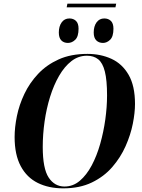

<svg xmlns="http://www.w3.org/2000/svg" viewBox="-20 -1020 780 1051"><path d="M616 -1000 612 -980H345L349 -1000ZM544 -785Q521 -785 507 -799Q493 -813 493 -842Q493 -876 508.5 -897.5Q524 -919 551 -919Q573 -919 587 -905.5Q601 -892 601 -863Q601 -820 583 -802.5Q565 -785 544 -785ZM352 -785Q329 -785 315.5 -799Q302 -813 302 -842Q302 -876 317.5 -897.5Q333 -919 360 -919Q382 -919 396 -905.5Q410 -892 410 -863Q410 -820 392 -802.5Q374 -785 352 -785ZM326 11Q247 11 187 -18.5Q127 -48 93.5 -110.5Q60 -173 60 -270Q60 -323 72.5 -384.5Q85 -446 113.5 -506Q142 -566 188.5 -615.5Q235 -665 301.5 -695Q368 -725 459 -725Q531 -725 590 -698Q649 -671 684 -610.5Q719 -550 719 -451Q719 -403 707 -342.5Q695 -282 667.5 -220Q640 -158 594.5 -105.5Q549 -53 482.5 -21Q416 11 326 11ZM333 1Q380 1 417 -30.5Q454 -62 482 -114.5Q510 -167 528.5 -232.5Q547 -298 556.5 -366.5Q566 -435 566 -498Q566 -581 554 -628.5Q542 -676 517.5 -695.5Q493 -715 456 -715Q409 -715 371 -685.5Q333 -656 303.5 -605Q274 -554 254 -489.5Q234 -425 224 -354.5Q214 -284 214 -216Q214 -97 246.5 -48Q279 1 333 1Z"/></svg>

Font: Noto Serif Display SemiCondensed
Style: Bold Italic
Weight: 700
Width: 4
Italic angle: -12°
Designer: Monotype Design Team
Foundry: Monotype Imaging Inc.
Version: Version 2.009